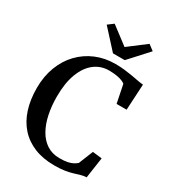

<svg xmlns="http://www.w3.org/2000/svg" viewBox="-230 -1099 1116 1237"><g transform="rotate(30 328.0 -481.0)"><path d="M370.5 11Q286 11 221.2 -15.5Q156.5 -42 112.5 -91.5Q68.5 -141 46.5 -210.5Q24.5 -280 24.5 -365.5Q24.5 -452.5 51.8 -523.8Q79 -595 128 -646Q177 -697 243 -724.8Q309 -752.5 386.5 -752.5Q422.5 -752.5 453.8 -749Q485 -745.5 512 -740.8Q539 -736 562.8 -731.5Q586.5 -727 606 -725.5L595.5 -533H521L494 -666.5Q486.5 -674 470.2 -680.5Q454 -687 429.5 -691.2Q405 -695.5 372 -695.5Q312 -695.5 265 -659.8Q218 -624 191 -554Q164 -484 164 -381.5Q164 -312 176.8 -251.2Q189.5 -190.5 215.8 -144.2Q242 -98 282.2 -72Q322.5 -46 377 -46Q413 -46 436.2 -51Q459.5 -56 474.5 -64.2Q489.5 -72.5 500.5 -82L543.5 -189L613 -181L590.5 -27Q568.5 -26 548.2 -20Q528 -14 504.5 -6.8Q481 0.5 448.8 5.8Q416.5 11 370.5 11ZM338 -803.5 210.5 -943.5 252 -974.5 382 -876 511.5 -974.5 553 -943 425.5 -803.5Z"/></g></svg>

Font: Merriweather 24pt SemiBold
Style: Regular
Weight: 600
Designer: Eben Sorkin
Foundry: Eben Sorkin
Version: Version 2.100